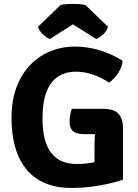

<svg xmlns="http://www.w3.org/2000/svg" viewBox="-20 -932 693 967"><path d="M597.5 -626Q595 -593.5 573.8 -562.2Q552.5 -531 529 -516Q492.5 -541 449 -556Q405.5 -571 362.5 -571Q311.5 -571 273.5 -546.8Q235.5 -522.5 214.8 -470.8Q194 -419 194 -336Q194 -217 238.2 -161.5Q282.5 -106 365.5 -106Q414.5 -106 454.5 -115.2Q494.5 -124.5 519.5 -132.5L599.5 -27Q570.5 -17 530 -7.5Q489.5 2 441 8.2Q392.5 14.5 339 14.5Q261.5 14.5 204.8 -10.5Q148 -35.5 111 -81.8Q74 -128 56 -192.8Q38 -257.5 38 -337Q38 -428.5 64.5 -496.2Q91 -564 136 -608.8Q181 -653.5 237.5 -675.5Q294 -697.5 354 -697.5Q422 -697.5 484.8 -677.8Q547.5 -658 597.5 -626ZM456 -188Q456 -223.5 458.5 -262Q461 -300.5 470 -332.5L599.5 -289.5V-27L456 -25ZM498 -384Q555.5 -384 577.5 -357.8Q599.5 -331.5 599.5 -289.5V-256.5H404Q380 -256.5 363.5 -262.5Q347 -268.5 338.8 -282.5Q330.5 -296.5 330.5 -320.5Q330.5 -336 333.8 -353Q337 -370 341.5 -384ZM410 -907 524 -797Q517 -774 498 -757.5Q479 -741 464.5 -735.5L347.5 -809.5L231 -735.5Q216.5 -741 197.5 -757.5Q178.5 -774 171.5 -797L285 -907Q312.5 -912.5 347.5 -912.5Q383.5 -912.5 410 -907Z"/></svg>

Font: Signika Negative Light
Style: Bold
Weight: 700
Version: Version 2.001